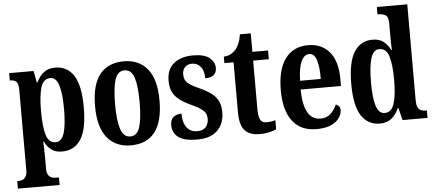

<svg xmlns="http://www.w3.org/2000/svg" viewBox="-60 -900 2883 1270"><g transform="rotate(-5 1382.0 -265.0)"><path d="M10 230V180H20Q31 180 44 175.5Q57 171 66.5 156.5Q76 142 76 113V-417Q76 -463 62 -475Q48 -487 25 -487H19V-536H181L196 -458H200Q217 -496 247 -521Q277 -546 324 -546Q405 -546 448 -479.5Q491 -413 491 -267Q491 -122 448 -55.5Q405 11 322 11Q280 11 252.5 -9.5Q225 -30 208 -65H204Q207 -20 207 47V114Q207 143 216.5 157Q226 171 239 175.5Q252 180 263 180H287V230ZM286 -54Q326 -54 343 -108.5Q360 -163 360 -268Q360 -370 343 -425Q326 -480 288 -480Q240 -480 223.5 -423.5Q207 -367 207 -269Q207 -163 223.5 -108.5Q240 -54 286 -54Z M779 10Q680 10 623 -59Q566 -128 566 -269Q566 -410 621 -479Q676 -548 782 -548Q881 -548 937.5 -479Q994 -410 994 -269Q994 10 779 10ZM781 -49Q827 -49 844.5 -105Q862 -161 862 -269Q862 -378 844 -433Q826 -488 780 -488Q735 -488 717 -433Q699 -378 699 -269Q699 -161 717.5 -105Q736 -49 781 -49Z M1222 10Q1133 10 1095 -19.5Q1057 -49 1057 -100Q1057 -138 1079 -154Q1101 -170 1131 -170Q1131 -110 1156 -77.5Q1181 -45 1224 -45Q1265 -45 1283 -66.5Q1301 -88 1301 -122Q1301 -155 1279 -175.5Q1257 -196 1207 -219Q1158 -241 1127 -264Q1096 -287 1080.5 -317.5Q1065 -348 1065 -394Q1065 -470 1113 -508.5Q1161 -547 1240 -547Q1316 -547 1350 -518.5Q1384 -490 1384 -452Q1384 -389 1308 -389Q1308 -440 1286 -466.5Q1264 -493 1229 -493Q1200 -493 1182.5 -475.5Q1165 -458 1165 -427Q1165 -391 1186 -371.5Q1207 -352 1263 -327Q1306 -308 1337 -286Q1368 -264 1384.5 -233.5Q1401 -203 1401 -156Q1401 -80 1355 -35Q1309 10 1222 10Z M1632 10Q1571 10 1537.5 -24.5Q1504 -59 1504 -147V-478H1443V-521Q1473 -523 1493 -535Q1513 -547 1526 -563Q1537 -578 1546.5 -600Q1556 -622 1562 -659H1634V-536H1738V-478H1634V-155Q1634 -107 1645.5 -85.5Q1657 -64 1686 -64Q1719 -64 1746 -73V-12Q1732 -5 1703 2.5Q1674 10 1632 10Z M2013 10Q1907 10 1853 -62Q1799 -134 1799 -264Q1799 -405 1853 -476.5Q1907 -548 2004 -548Q2094 -548 2146 -486.5Q2198 -425 2198 -306V-260H1930Q1932 -155 1961 -106Q1990 -57 2045 -57Q2087 -57 2113 -82Q2139 -107 2153 -141Q2165 -137 2173.5 -127.5Q2182 -118 2182 -101Q2182 -77 2165 -51Q2148 -25 2110.5 -7.5Q2073 10 2013 10ZM2069 -318Q2070 -396 2055.5 -442.5Q2041 -489 2007 -489Q1973 -489 1953 -445Q1933 -401 1932 -318Z M2433 10Q2354 10 2310.5 -56.5Q2267 -123 2267 -267Q2267 -412 2310 -479.5Q2353 -547 2432 -547Q2478 -547 2505.5 -525Q2533 -503 2550 -468H2554Q2553 -491 2552.5 -520Q2552 -549 2552 -577V-646Q2552 -689 2532.5 -700Q2513 -711 2487 -711H2480V-760H2682V-125Q2682 -79 2697.5 -64Q2713 -49 2743 -49H2750V0H2584L2564 -82H2560Q2541 -39 2511 -14.5Q2481 10 2433 10ZM2471 -57Q2516 -57 2534 -112.5Q2552 -168 2552 -268Q2552 -371 2535 -426Q2518 -481 2471 -481Q2432 -481 2415 -426Q2398 -371 2398 -267Q2398 -161 2415 -109Q2432 -57 2471 -57Z"/></g></svg>

Font: Noto Serif Thai ExtraCondensed
Style: Bold
Weight: 700
Width: 2
Designer: Monotype Design Team
Foundry: Monotype Imaging Inc.
Version: Version 2.002; ttfautohint (v1.8.4.7-5d5b)